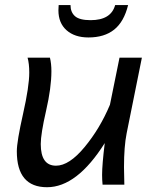

<svg xmlns="http://www.w3.org/2000/svg" viewBox="-20 -745 646 775"><path d="M91.3 -512.2H181.6Q187.5 -488.3 187.5 -457.5Q187.5 -391.6 166 -297.9Q144.5 -204.1 144.5 -163.6Q144.5 -76.2 206.1 -76.2Q259.3 -76.2 321.5 -151.4Q383.8 -226.6 423.8 -322.3L462.4 -512.2H552.7L491.2 -207Q480.5 -153.8 480.5 -70.3L481.9 0.5H394Q392.1 -19.5 392.1 -39.1Q392.1 -80.1 402.8 -167.5Q290.5 10.7 169.9 10.7Q47.9 10.7 47.9 -134.3Q47.9 -173.8 73 -285.2Q98.1 -396.5 98.1 -451.7Q98.1 -488.3 91.3 -512.2ZM336.9 -593.8Q281.7 -593.8 248.8 -622.8Q215.8 -651.9 215.8 -703.6Q215.8 -714.4 216.8 -724.6H264.6Q264.6 -695.8 282.7 -679.7Q300.8 -663.6 345.7 -663.6Q428.2 -663.6 444.8 -724.6H497.1Q480.5 -657.2 440.9 -625.5Q401.4 -593.8 336.9 -593.8Z"/></svg>

Font: Cadman
Style: Italic
Weight: 400
Italic angle: -12°
Designer: Paul James MIller
Foundry: High-Logic / Made with FontCreator
Version: Version 2.114;March 28, 2021;FontCreator 13.0.0.2683 64-bit